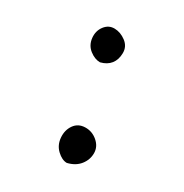

<svg xmlns="http://www.w3.org/2000/svg" viewBox="-104 -732 709 738"><g transform="rotate(20 250.0 -362.5)"><path d="M246 -88Q225 -92 207 -116Q189 -140 192 -172Q195 -204 215.5 -224.5Q236 -245 266.5 -240.5Q297 -236 317 -211.5Q337 -187 332 -158.5Q327 -130 304.5 -110Q282 -90 246 -88ZM234 -495Q211 -499 191.5 -520.5Q172 -542 174 -572.5Q176 -603 196.5 -622Q217 -641 243 -636Q269 -631 289.5 -609Q310 -587 304.5 -558Q299 -529 281 -513Q263 -497 234 -495Z"/></g></svg>

Font: Kosefont JP
Style: Regular
Weight: 400
Designer: Nozomi Seto 瀬戸のぞみ
Version: Version 3.00;June 19, 2020